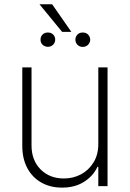

<svg xmlns="http://www.w3.org/2000/svg" viewBox="-20 -856 597 883"><path d="M432.1 -193.4V-545.9H474.6V0H432.1V-88.9H428.2Q408.7 -46.4 366 -19.5Q323.2 7.3 264.6 6.8Q211.4 6.8 170.2 -16.4Q128.9 -39.6 105.7 -82.8Q82.5 -126 82.5 -185.5V-545.9H125V-187Q125 -119.1 166.5 -77.1Q208 -35.2 273.9 -35.2Q316.9 -35.2 352.8 -54.4Q388.7 -73.7 410.4 -109.4Q432.1 -145 432.1 -193.4ZM166.5 -673.8Q166 -687 175.3 -696.8Q184.6 -706.5 200.2 -706.5Q215.3 -706.5 224.6 -697Q233.9 -687.5 233.9 -673.8Q233.9 -660.2 224.6 -650.6Q215.3 -641.1 200.2 -640.6Q185.1 -641.1 175.5 -650.6Q166 -660.2 166.5 -673.8ZM326.7 -673.3Q326.7 -687 335.9 -696.8Q345.2 -706.5 360.4 -706.5Q376 -706.5 385.3 -696.8Q394.5 -687 395 -673.3Q394.5 -660.2 385.3 -650.4Q376 -640.6 360.4 -640.1Q345.2 -640.6 335.9 -650.4Q326.7 -660.2 326.7 -673.3ZM219.7 -836.4 308.1 -709.5H265.6L161.6 -836.4Z"/></svg>

Font: Inter Tight ExtraLight
Style: Regular
Weight: 250
Designer: Rasmus Andersson
Foundry: rsms
Version: Version 3.004